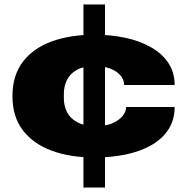

<svg xmlns="http://www.w3.org/2000/svg" viewBox="-20 -776 848 863"><path d="M355 67V-756H452V67ZM405 -68Q296 -68 213 -98.5Q130 -129 83 -190Q36 -251 36 -344Q36 -437 83 -498.5Q130 -560 213 -590Q296 -620 405 -620Q479 -620 544 -606Q609 -592 659 -563.5Q709 -535 737 -492.5Q765 -450 765 -394H538Q538 -418 521 -437.5Q504 -457 474.5 -468Q445 -479 405 -479Q356 -479 325.5 -462Q295 -445 281 -416.5Q267 -388 267 -354V-334Q267 -300 281.5 -271.5Q296 -243 328.5 -226Q361 -209 414 -209Q454 -209 484 -221.5Q514 -234 530.5 -254Q547 -274 547 -295H765Q765 -237 737 -194Q709 -151 659.5 -123Q610 -95 544.5 -81.5Q479 -68 405 -68Z"/></svg>

Font: Archivo Expanded Black
Style: Regular
Weight: 900
Width: 7
Designer: Hector Gatti
Foundry: Omnibus-Type
Version: Version 2.001